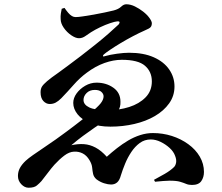

<svg xmlns="http://www.w3.org/2000/svg" viewBox="-20 -817 1040 899"><path d="M114 62Q95 62 79.5 45.5Q64 29 64 7Q64 -13 73 -30Q82 -47 100 -64Q113 -76 134.5 -91Q156 -106 183.5 -124.5Q211 -143 241 -164Q287 -197 324.5 -225.5Q362 -254 399 -284Q439 -317 452 -334Q465 -351 465 -366Q465 -377 455 -386.5Q445 -396 424 -396Q400 -396 385.5 -381.5Q371 -367 371 -349Q371 -327 398 -314Q425 -301 485 -301Q538 -301 585 -316Q632 -331 661.5 -361Q691 -391 691 -436Q691 -481 659 -509Q627 -537 550 -537Q511 -537 469 -522Q427 -507 387 -477Q354 -453 325 -420Q296 -387 267 -357Q253 -343 240.5 -336.5Q228 -330 213 -330Q196 -330 183 -344Q170 -358 170 -385Q170 -401 176.5 -411.5Q183 -422 200.5 -437Q218 -452 254 -477Q270 -489 297.5 -509Q325 -529 358 -554.5Q391 -580 425 -607Q459 -634 487.5 -659Q516 -684 536 -703Q541 -710 539.5 -714Q538 -718 529 -717Q518 -716 495.5 -708.5Q473 -701 449 -689.5Q425 -678 406 -666Q396 -660 381 -649Q366 -638 350 -638Q334 -638 313.5 -652Q293 -666 278.5 -687Q264 -708 264 -728Q263 -741 265 -754Q267 -767 269 -776L282 -780Q291 -767 299.5 -757Q308 -747 316.5 -742Q325 -737 334 -737Q346 -737 369 -740.5Q392 -744 418.5 -748.5Q445 -753 470 -758.5Q495 -764 512 -768Q535 -774 547 -785.5Q559 -797 571 -797Q591 -797 611.5 -787Q632 -777 650.5 -762.5Q669 -748 680 -732.5Q691 -717 691 -708Q691 -699 687.5 -693Q684 -687 676 -683Q668 -679 657 -674Q632 -663 602.5 -647.5Q573 -632 545.5 -615.5Q518 -599 496.5 -584.5Q475 -570 466 -562Q461 -557 462.5 -554Q464 -551 471 -554Q495 -561 528 -565.5Q561 -570 584 -570Q652 -570 699.5 -549Q747 -528 772 -492Q797 -456 797 -412Q797 -368 772 -333Q747 -298 705 -273.5Q663 -249 609 -236.5Q555 -224 497 -224Q442 -224 403 -240Q364 -256 343.5 -281.5Q323 -307 323 -335Q323 -358 338.5 -379.5Q354 -401 379 -415.5Q404 -430 432 -430Q477 -430 510.5 -406.5Q544 -383 544 -341Q545 -315 533 -298.5Q521 -282 504.5 -272Q488 -262 475 -254Q447 -236 421 -218Q395 -200 368.5 -180.5Q342 -161 314 -137Q346 -144 373.5 -142Q401 -140 427.5 -126Q454 -112 480 -83Q502 -103 527.5 -123Q553 -143 580 -159Q607 -175 636.5 -184.5Q666 -194 696 -194Q742 -194 784.5 -180.5Q827 -167 861.5 -142Q896 -117 915.5 -83.5Q935 -50 935 -12Q935 13 922.5 31Q910 49 879 49Q863 49 851.5 44Q840 39 823 34Q806 29 774 29Q761 29 744 30.5Q727 32 706 34L701 25Q724 13 751.5 -3Q779 -19 795 -35Q802 -42 804.5 -55.5Q807 -69 800 -87Q793 -107 774.5 -124Q756 -141 732.5 -152.5Q709 -164 686 -164Q657 -164 634.5 -147.5Q612 -131 595 -105.5Q578 -80 566 -51Q554 -22 546 4Q540 27 528.5 37Q517 47 500 47Q486 47 467 41Q448 35 431 22Q419 11 416 -2.5Q413 -16 411.5 -32.5Q410 -49 399 -67Q386 -89 367.5 -98.5Q349 -108 327 -107Q304 -106 281 -88.5Q258 -71 235 -46Q220 -29 205 -9Q190 11 174 31Q165 41 152.5 51.5Q140 62 114 62Z"/></svg>

Font: Noto Serif TC ExtraBold
Style: Regular
Weight: 800
Designer: Ryoko NISHIZUKA 西塚涼子 (kana & ideographs); Frank Grießhammer (Latin, Greek & Cyrillic); Wenlong ZHANG 张文龙 (bopomofo); San
Foundry: Adobe
Version: Version 2.002-H1;hotconv 1.1.0;makeotfexe 2.6.0